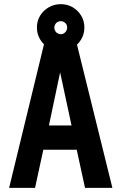

<svg xmlns="http://www.w3.org/2000/svg" viewBox="-20 -906 585 926"><path d="M273 -886Q242 -886 215.5 -871Q189 -856 173.5 -830.5Q158 -805 158 -773Q158 -742 173.5 -716Q189 -690 215.5 -674.5Q242 -659 273 -659Q305 -659 330.5 -674.5Q356 -690 371.5 -716Q387 -742 387 -773Q387 -805 371.5 -830.5Q356 -856 330.5 -871Q305 -886 273 -886ZM273 -804Q286 -804 296 -794Q304 -786 304 -773Q304 -766 301 -759.5Q298 -753 293 -749Q289 -745 284 -743Q279 -741 273 -741Q267 -741 261.5 -743.5Q256 -746 251 -750Q247 -755 244.5 -760.5Q242 -766 242 -773Q242 -780 245 -786Q248 -792 252 -796Q257 -800 262 -802Q267 -804 273 -804ZM522 0 349 -700H194L24 0H149L189 -184H350L390 0ZM216 -301 270 -557 325 -301Z"/></svg>

Font: Advent Pro
Style: Regular
Weight: 400
Designer: VivaRado, Andreas Kalpakidis
Foundry: VivaRado, Andreas Kalpakidis
Version: Version 3.000